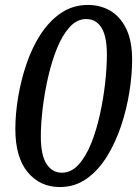

<svg xmlns="http://www.w3.org/2000/svg" viewBox="-20 -745 566 776"><path d="M222 11Q142 11 92 -49Q42 -109 42 -224Q42 -285 53.5 -353.5Q65 -422 87.5 -488Q110 -554 145 -607.5Q180 -661 227.5 -693Q275 -725 336 -725Q386 -725 426 -701.5Q466 -678 490 -629Q514 -580 514 -503Q514 -443 503 -373.5Q492 -304 469.5 -236.5Q447 -169 412.5 -113Q378 -57 330.5 -23Q283 11 222 11ZM230 -47Q268 -47 297.5 -79.5Q327 -112 348.5 -165.5Q370 -219 384 -283Q398 -347 405 -410Q412 -473 412 -524Q412 -597 390.5 -632.5Q369 -668 328 -668Q291 -668 261.5 -635.5Q232 -603 210.5 -550Q189 -497 174.5 -433.5Q160 -370 152.5 -307Q145 -244 145 -193Q145 -118 168 -82.5Q191 -47 230 -47Z"/></svg>

Font: Noto Serif Tamil SemiCondensed Medium
Style: Italic
Weight: 500
Width: 4
Italic angle: -12°
Designer: Indian Type Foundry, Tom Grace, and the Monotype Design Team
Foundry: Monotype Imaging Inc.
Version: Version 2.003; ttfautohint (v1.8.4.7-5d5b)